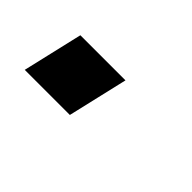

<svg xmlns="http://www.w3.org/2000/svg" viewBox="-27 -206 310 310"><g transform="rotate(45 127.5 -51.5)"><path d="M17 0 41 -103H144L120 0Z"/></g></svg>

Font: Instrument Sans
Style: Italic
Weight: 400
Italic angle: -13°
Designer: Rodrigo Fuenzalida
Foundry: fragTYPE
Version: Version 1.000;gftools[0.9.28]